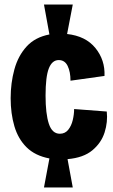

<svg xmlns="http://www.w3.org/2000/svg" viewBox="-20 -740 500 847"><path d="M174 87 198 -41Q135 -53 97.5 -90Q60 -127 43.5 -183Q27 -239 27 -307Q27 -374 43.5 -434Q60 -494 97.5 -535Q135 -576 198 -588L174 -720H301L276 -590Q358 -581 401 -528Q444 -475 441 -405L291 -384Q291 -423 278.5 -449Q266 -475 239 -475Q210 -475 195.5 -438.5Q181 -402 181 -318Q181 -238 195.5 -194Q210 -150 244 -150Q267 -150 281 -167.5Q295 -185 301 -210.5Q307 -236 307 -259L451 -248Q456 -202 441.5 -156Q427 -110 387.5 -77Q348 -44 278 -38L301 87Z"/></svg>

Font: Bricolage Grotesque 12pt Condensed ExtraBold
Style: Regular
Weight: 800
Width: 3
Designer: Mathieu Triay
Foundry: Atelier Triay
Version: Version 1.001; ttfautohint (v1.8.4.7-5d5b);gftools[0.9.33.de